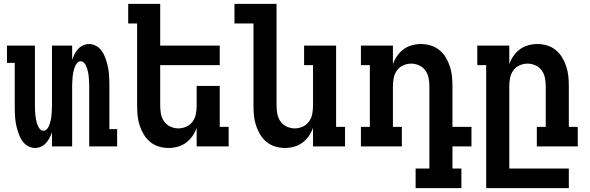

<svg xmlns="http://www.w3.org/2000/svg" viewBox="-20 -755 3040 990"><path d="M161 8Q144 8 128.5 0.5Q113 -7 102 -19.5Q91 -32 84 -47Q77 -62 72 -78Q67 -94 63.5 -110.5Q60 -127 58.5 -143.5Q57 -160 56.5 -176.5Q56 -193 56 -210V-431H16V-520H160V-210Q160 -201 160.5 -192Q161 -183 161.5 -173.5Q162 -164 163 -155Q164 -146 166 -137Q168 -128 170.5 -119.5Q173 -111 177 -102.5Q181 -94 188 -87.5Q195 -81 204 -81Q213 -81 220 -87.5Q227 -94 231 -102.5Q235 -111 237.5 -119.5Q240 -128 242 -137Q244 -146 245 -155Q246 -164 246.5 -173.5Q247 -183 247.5 -192Q248 -201 248 -210V-520H352V-446Q357 -462 364.5 -476Q372 -490 382.5 -502Q393 -514 408 -521Q423 -528 439 -528Q456 -528 471.5 -520.5Q487 -513 498 -500.5Q509 -488 516 -473Q523 -458 528 -442Q533 -426 536.5 -409.5Q540 -393 541.5 -376.5Q543 -360 543.5 -343.5Q544 -327 544 -310V-89H584V0H440V-310Q440 -319 439.5 -328Q439 -337 438.5 -346.5Q438 -356 437 -365Q436 -374 434 -383Q432 -392 429.5 -400.5Q427 -409 423 -417.5Q419 -426 412 -432.5Q405 -439 396 -439Q387 -439 380 -432.5Q373 -426 369 -417.5Q365 -409 362.5 -400.5Q360 -392 358 -383Q356 -374 355 -365Q354 -356 353.5 -346.5Q353 -337 352.5 -328Q352 -319 352 -310V0H248V-74Q243 -58 235.5 -44Q228 -30 217.5 -18Q207 -6 192 1Q177 8 161 8Z M850 8Q824 8 799 0.5Q774 -7 754 -23.5Q734 -40 721 -62Q708 -84 700 -108.5Q692 -133 689.5 -158.5Q687 -184 687 -210V-634H641V-735H806V-520H1113V-419H806V-210Q806 -189 810 -167.5Q814 -146 826.5 -128.5Q839 -111 859 -102Q879 -93 900 -93Q921 -93 941 -102Q961 -111 973.5 -128.5Q986 -146 990 -167.5Q994 -189 994 -210V-312H1113V-101H1159V0H994V-96Q986 -73 972 -53Q958 -33 939 -19Q920 -5 896.5 1.5Q873 8 850 8Z M1450 8Q1424 8 1399 0.5Q1374 -7 1354 -23.5Q1334 -40 1321 -62Q1308 -84 1300 -108.5Q1292 -133 1289.5 -158.5Q1287 -184 1287 -210V-634H1189V-735H1406V-210Q1406 -189 1410 -167.5Q1414 -146 1426.5 -128.5Q1439 -111 1459 -102Q1479 -93 1500 -93Q1521 -93 1541 -102Q1561 -111 1573.5 -128.5Q1586 -146 1590 -167.5Q1594 -189 1594 -210V-419H1548V-520H1713V-101H1759V0H1594V-96Q1586 -73 1572 -53Q1558 -33 1539 -19Q1520 -5 1496.5 1.5Q1473 8 1450 8Z M2359 215H2123V114H2194V-310Q2194 -331 2190 -352.5Q2186 -374 2173.5 -391.5Q2161 -409 2141 -418Q2121 -427 2100 -427Q2079 -427 2059 -418Q2039 -409 2026.5 -391.5Q2014 -374 2010 -352.5Q2006 -331 2006 -310V-101H2052V0H1841V-101H1887V-419H1841V-520H2006V-424Q2014 -447 2028 -467Q2042 -487 2061 -501Q2080 -515 2103.5 -521.5Q2127 -528 2150 -528Q2176 -528 2201 -520.5Q2226 -513 2246 -496.5Q2266 -480 2279 -458Q2292 -436 2300 -411.5Q2308 -387 2310.5 -361.5Q2313 -336 2313 -310V-101H2411V0H2313V114H2359Z M2487 215V-419H2441V-520H2606V-424Q2614 -447 2628 -467Q2642 -487 2661 -501Q2680 -515 2703.5 -521.5Q2727 -528 2750 -528Q2776 -528 2801 -520.5Q2826 -513 2846 -496.5Q2866 -480 2879 -458Q2892 -436 2900 -411.5Q2908 -387 2910.5 -361.5Q2913 -336 2913 -310V-101H2959V0H2748V-101H2794V-310Q2794 -331 2790 -352.5Q2786 -374 2773.5 -391.5Q2761 -409 2741 -418Q2721 -427 2700 -427Q2679 -427 2659 -418Q2639 -409 2626.5 -391.5Q2614 -374 2610 -352.5Q2606 -331 2606 -310V114H2913V215Z"/></svg>

Font: Iosevka HT Extended
Style: Bold
Weight: 700
Width: 7
Monospace: yes
Designer: Belleve Invis
Foundry: Belleve Invis
Version: Version 32.3.0; ttfautohint (v1.8.4)